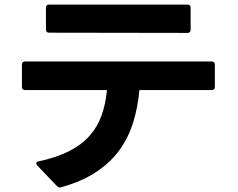

<svg xmlns="http://www.w3.org/2000/svg" viewBox="-20 -778 1040 840"><path d="M242 42Q235 42 229 36L143 -54Q139 -58 139 -63Q139 -71 149 -72Q228 -89 282 -116.5Q336 -144 371 -183Q406 -222 424 -272Q442 -322 448 -384H90Q76 -384 76 -398V-495Q76 -509 90 -509H906Q920 -509 920 -495V-398Q920 -384 906 -384H590Q583 -307 562 -240.5Q541 -174 501.5 -120Q462 -66 400 -25Q338 16 248 41Q246 42 242 42ZM195 -635Q181 -635 181 -649V-744Q181 -758 195 -758H800Q814 -758 814 -744V-648Q814 -634 800 -634Z"/></svg>

Font: LINE Seed JP_TTF Bold
Style: Regular
Weight: 700
Designer: LINE & Fontrix & Fontworks
Version: Version 1.009